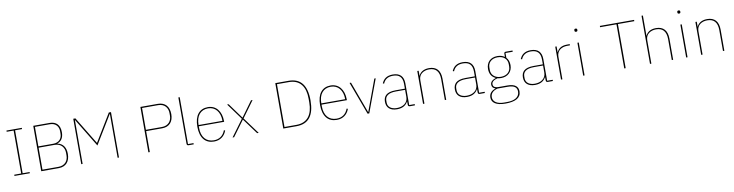

<svg xmlns="http://www.w3.org/2000/svg" viewBox="-22 -1718 11120 2907"><g transform="rotate(-10 5538.5 -264.0)"><path d="M304 0V-19H197V-679H304V-698H68V-679H175V-19H68V0Z M480 0H748C862 0 922 -74 922 -189C922 -287 879 -353 792 -369V-371C854 -391 890 -441 890 -528C890 -639 831 -698 732 -698H480ZM502 -358H748C851 -358 898 -286 898 -210V-168C898 -91 851 -20 748 -20H502ZM502 -678H732C824 -678 866 -616 866 -549V-507C866 -440 824 -378 732 -378H502Z M1654 0H1675V-698H1642L1387 -278H1384L1128 -698H1095V0H1116V-673H1119L1385 -236L1651 -673H1654Z M2149 0V-322H2395C2509 -322 2569 -396 2569 -510C2569 -624 2509 -698 2395 -698H2127V0ZM2149 -678H2395C2498 -678 2545 -607 2545 -531V-489C2545 -413 2498 -342 2395 -342H2149Z M2824 0V-19H2739V-740H2718V-29C2718 -9 2727 0 2747 0Z M3136 12C3233 12 3299 -41 3329 -124L3311 -131C3280 -49 3221 -7 3136 -7C3016 -7 2947 -93 2947 -229V-256H3337V-266C3337 -421 3254 -518 3132 -518C3002 -518 2924 -426 2924 -253C2924 -78 3004 12 3136 12ZM3132 -499C3241 -499 3314 -412 3314 -279V-275H2947V-277C2947 -413 3014 -499 3132 -499Z M3445 0 3621 -239H3623L3799 0H3823L3635 -255L3818 -506H3794L3623 -271H3621L3450 -506H3426L3609 -255L3421 0Z M4201 0H4405C4591 0 4681 -118 4681 -349C4681 -580 4591 -698 4405 -698H4201ZM4223 -20V-678H4406C4579 -678 4657 -560 4657 -379V-319C4657 -138 4579 -20 4406 -20Z M5023 12C5120 12 5186 -41 5216 -124L5198 -131C5167 -49 5108 -7 5023 -7C4903 -7 4834 -93 4834 -229V-256H5224V-266C5224 -421 5141 -518 5019 -518C4889 -518 4811 -426 4811 -253C4811 -78 4891 12 5023 12ZM5019 -499C5128 -499 5201 -412 5201 -279V-275H4834V-277C4834 -413 4901 -499 5019 -499Z M5497 0H5523L5711 -506H5690L5512 -24H5509L5331 -506H5309Z M6225 0V-19H6140V-352C6140 -459 6085 -518 5975 -518C5881 -518 5832 -477 5804 -412L5822 -404C5850 -470 5899 -499 5975 -499C6069 -499 6119 -453 6119 -349V-275H5977C5832 -275 5787 -214 5787 -130C5787 -39 5846 12 5950 12C6043 12 6091 -29 6116 -77H6119V-29C6119 -9 6128 0 6148 0ZM5950 -7C5868 -7 5810 -45 5810 -115V-145C5810 -212 5859 -257 5978 -257H6119V-148C6119 -54 6040 -7 5950 -7Z M6371 0V-362C6371 -454 6447 -499 6530 -499C6629 -499 6685 -444 6685 -321V0H6706V-325C6706 -451 6645 -518 6532 -518C6441 -518 6392 -475 6374 -430H6371V-506H6350V0Z M7300 0V-19H7215V-352C7215 -459 7160 -518 7050 -518C6956 -518 6907 -477 6879 -412L6897 -404C6925 -470 6974 -499 7050 -499C7144 -499 7194 -453 7194 -349V-275H7052C6907 -275 6862 -214 6862 -130C6862 -39 6921 12 7025 12C7118 12 7166 -29 7191 -77H7194V-29C7194 -9 7203 0 7223 0ZM7025 -7C6943 -7 6885 -45 6885 -115V-145C6885 -212 6934 -257 7053 -257H7194V-148C7194 -54 7115 -7 7025 -7Z M7821 65C7821 -7 7773 -53 7658 -53H7523C7453 -53 7436 -81 7436 -109C7436 -146 7467 -171 7527 -187C7547 -183 7563 -180 7583 -180C7686 -180 7756 -247 7756 -349C7756 -398 7741 -439 7713 -468V-542H7824V-561H7721C7702 -561 7694 -553 7694 -534V-485C7665 -506 7628 -518 7583 -518C7476 -518 7410 -451 7410 -349C7410 -273 7444 -222 7501 -197V-194C7457 -181 7416 -154 7416 -108C7416 -76 7432 -52 7469 -41V-38C7407 -18 7370 22 7370 82C7370 160 7433 212 7582 212C7734 212 7821 166 7821 65ZM7799 65C7799 154 7720 193 7607 193H7558C7456 193 7392 149 7392 83C7392 19 7437 -17 7500 -33H7655C7763 -33 7799 4 7799 65ZM7583 -199C7490 -199 7434 -256 7434 -330V-368C7434 -442 7488 -499 7583 -499C7678 -499 7732 -442 7732 -368V-330C7732 -256 7678 -199 7583 -199Z M8346 0V-19H8261V-352C8261 -459 8206 -518 8096 -518C8002 -518 7953 -477 7925 -412L7943 -404C7971 -470 8020 -499 8096 -499C8190 -499 8240 -453 8240 -349V-275H8098C7953 -275 7908 -214 7908 -130C7908 -39 7967 12 8071 12C8164 12 8212 -29 8237 -77H8240V-29C8240 -9 8249 0 8269 0ZM8071 -7C7989 -7 7931 -45 7931 -115V-145C7931 -212 7980 -257 8099 -257H8240V-148C8240 -54 8161 -7 8071 -7Z M8492 0V-349C8492 -442 8568 -487 8650 -487H8694V-506H8653C8560 -506 8518 -466 8495 -419H8492V-506H8471V0Z M8822 -673C8839 -673 8845 -683 8845 -694V-701C8845 -712 8839 -722 8822 -722C8805 -722 8799 -712 8799 -701V-694C8799 -683 8805 -673 8822 -673ZM8812 0H8833V-506H8812Z M9717 -678V-698H9191V-678H9443V0H9465V-678Z M9839 0H9860V-362C9860 -454 9936 -499 10019 -499C10118 -499 10174 -444 10174 -321V0H10195V-325C10195 -451 10134 -518 10021 -518C9930 -518 9881 -475 9863 -430H9860V-740H9839Z M10405 -673C10422 -673 10428 -683 10428 -694V-701C10428 -712 10422 -722 10405 -722C10388 -722 10382 -712 10382 -701V-694C10382 -683 10388 -673 10405 -673ZM10395 0H10416V-506H10395Z M10647 0V-362C10647 -454 10723 -499 10806 -499C10905 -499 10961 -444 10961 -321V0H10982V-325C10982 -451 10921 -518 10808 -518C10717 -518 10668 -475 10650 -430H10647V-506H10626V0Z"/></g></svg>

Font: IBM Plex Devanagari Thin
Style: Regular
Weight: 100
Designer: Mike Abbink, Paul van der Laan, Pieter van Rosmalen, Erin McLaughlin
Foundry: Bold Monday
Version: Version 1.0